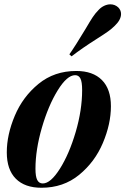

<svg xmlns="http://www.w3.org/2000/svg" viewBox="-20 -862 585 896"><path d="M12.2 0ZM335.9 -530.8Q413.6 -530.8 455.6 -488.5Q497.6 -446.3 497.6 -366.2Q497.6 -283.7 460.2 -195.1Q422.9 -106.4 349.4 -46.1Q275.9 14.2 173.3 14.2Q95.7 14.2 53.7 -28.1Q11.7 -70.3 11.7 -150.9Q11.7 -233.4 49.1 -322Q86.4 -410.6 159.9 -470.7Q233.4 -530.8 335.9 -530.8ZM145.5 -74.2Q145.5 -38.1 153.8 -22Q162.1 -5.9 179.7 -5.9Q216.3 -5.9 259.8 -75Q303.2 -144 333.3 -246.3Q363.3 -348.6 363.3 -441.4Q363.3 -480.5 355.2 -495.8Q347.2 -511.2 330.6 -511.2Q293 -511.2 249.3 -440.4Q205.6 -369.6 175.5 -266.4Q145.5 -163.1 145.5 -74.2ZM378.9 -726.6Q399.9 -762.7 412.4 -781.5Q424.8 -800.3 440.4 -815.9Q451.7 -828.1 466.3 -835Q481 -841.8 495.1 -841.8Q516.1 -841.8 531.7 -827.6Q544.9 -814.5 544.9 -796.9Q544.9 -770 516.1 -742.2Q502 -728 484.6 -715.6Q467.3 -703.1 432.6 -681.2Q362.3 -636.7 314 -599.1L303.7 -608.4Q331.1 -647 378.9 -726.6Z"/></svg>

Font: TypoPRO Playfair Display
Style: Bold Italic
Weight: 700
Italic angle: -14.9847°
Designer: Claus Eggers Sørensen
Foundry: Claus Eggers Sørensen
Version: Version 1.004;PS 001.004;hotconv 1.0.70;makeotf.lib2.5.58329